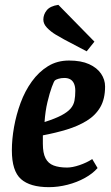

<svg xmlns="http://www.w3.org/2000/svg" viewBox="-20 -763 460 793"><path d="M338 -551 245 -600Q230 -608 210 -620Q190 -632 174.5 -648Q159 -664 159 -682Q159 -703 173 -720.5Q187 -738 221 -743L370 -591ZM182 10Q104 10 66.5 -23.5Q29 -57 29 -142Q29 -188 38 -238.5Q47 -289 65 -338Q83 -387 111.5 -426.5Q140 -466 178 -489.5Q216 -513 265 -513Q315 -513 348 -498Q381 -483 397.5 -458.5Q414 -434 414 -406Q414 -354 394 -320Q374 -286 338 -264Q302 -242 256 -228Q210 -214 157 -204V-169Q157 -131 168 -109.5Q179 -88 201.5 -79.5Q224 -71 257 -71Q279 -71 308.5 -81Q338 -91 361 -106L383 -69Q363 -46 330.5 -28Q298 -10 259 0Q220 10 182 10ZM164 -259Q208 -273 233.5 -286.5Q259 -300 271.5 -314.5Q284 -329 287.5 -347Q291 -365 291 -388Q291 -406 285.5 -418Q280 -430 270 -435.5Q260 -441 246 -441Q232 -441 221 -437.5Q210 -434 207 -431Q203 -428 194 -403.5Q185 -379 176 -341.5Q167 -304 164 -259Z"/></svg>

Font: Faustina VF Beta
Style: Italic
Weight: 400
Italic angle: -8°
Designer: Alfonso Garcia
Foundry: Omnibus-Type
Version: Version 1.006